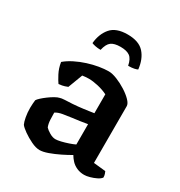

<svg xmlns="http://www.w3.org/2000/svg" viewBox="-167 -820 884 941"><g transform="rotate(30 274.5 -349.5)"><path d="M192 4Q171 4 144 -9Q117 -22 94.5 -38Q72 -54 64 -65Q58 -77 53.5 -101Q49 -125 49 -153Q49 -166 50 -177Q51 -188 52 -197Q56 -204 67.5 -214.5Q79 -225 94.5 -236.5Q110 -248 125 -256.5Q140 -265 150 -267Q158 -270 177 -271Q196 -272 219 -273Q234 -274 249 -275.5Q264 -277 279 -279Q294 -281 308 -283Q322 -285 335 -287V-394Q311 -406 281 -413Q251 -420 227 -420Q218 -420 207.5 -419Q197 -418 191 -417L160 -335Q155 -333 143.5 -329Q132 -325 111 -323Q102 -335 87.5 -362.5Q73 -390 68 -423Q89 -441 118 -455.5Q147 -470 178.5 -480Q210 -490 240 -495Q270 -500 294 -500Q314 -500 341.5 -489Q369 -478 395 -461.5Q421 -445 438 -427.5Q455 -410 455 -396V-75L523 -68Q525 -64 528 -55.5Q531 -47 531 -36Q524 -26 507.5 -18Q491 -10 473 -5Q455 0 442 0Q419 0 400 -8.5Q381 -17 368.5 -30.5Q356 -44 348 -58Q326 -45 296.5 -30.5Q267 -16 239 -6Q211 4 192 4ZM233 -81Q244 -81 263 -85.5Q282 -90 302.5 -97Q323 -104 335 -110V-225Q316 -222 294.5 -218.5Q273 -215 253 -213Q228 -210 202.5 -205.5Q177 -201 163 -191Q163 -175 164 -152Q165 -129 172 -112Q181 -102 199 -91.5Q217 -81 233 -81ZM284 -703Q348 -703 378 -669.5Q408 -636 414 -580Q409 -577 396 -574Q383 -571 362 -571Q355 -607 337 -620Q319 -633 284 -633Q249 -633 231.5 -620Q214 -607 206 -571Q189 -571 175 -574Q161 -577 155 -580Q160 -634 189.5 -668.5Q219 -703 284 -703Z"/></g></svg>

Font: Texturina 12pt SemiBold
Style: Regular
Weight: 600
Designer: Guillermo Torres Carreño
Foundry: Omnibus-Type
Version: Version 1.002